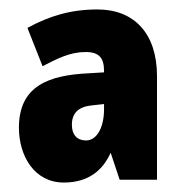

<svg xmlns="http://www.w3.org/2000/svg" viewBox="-20 -742 389 406"><path d="M186 -722C129 -722 84 -708 38 -683L70 -602C101 -618 128 -632 161 -632C190 -632 200 -619 200 -592V-589L167 -587C84 -583 20 -561 20 -472C20 -413 52 -356 115 -356C166 -356 197 -381 214 -419L233 -362H312V-581C312 -671 264 -722 186 -722ZM173 -519 200 -522V-511C200 -473 185 -445 162 -445C143 -445 132 -457 132 -478C132 -503 146 -516 173 -519Z"/></svg>

Font: Noto Sans Armenian ExtraCondensed Black
Style: Regular
Weight: 900
Width: 2
Designer: Monotype Design Team
Foundry: Monotype Imaging Inc.
Version: Version 2.008